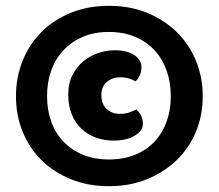

<svg xmlns="http://www.w3.org/2000/svg" viewBox="-20 -639 753 661"><path d="M35 -308Q35 -373 58 -430Q81 -487 123 -529Q165 -571 224 -595Q283 -619 355 -619Q427 -619 486 -595Q545 -571 588 -529Q631 -487 654.5 -430Q678 -373 678 -308Q678 -242 654.5 -185.5Q631 -129 588 -87.5Q545 -46 486 -22Q427 2 355 2Q283 2 224 -22Q165 -46 123 -87.5Q81 -129 58 -185.5Q35 -242 35 -308ZM355 -529Q305 -529 266 -512.5Q227 -496 199 -466.5Q171 -437 156.5 -396.5Q142 -356 142 -308Q142 -260 156.5 -220Q171 -180 199 -151Q227 -122 266 -106Q305 -90 355 -90Q405 -90 444.5 -106Q484 -122 511.5 -151Q539 -180 553.5 -220Q568 -260 568 -308Q568 -356 553.5 -396.5Q539 -437 511.5 -466.5Q484 -496 444.5 -512.5Q405 -529 355 -529ZM394 -373Q367 -373 348 -357Q329 -341 329 -312Q329 -281 347 -264Q365 -247 393 -247Q412 -247 425.5 -252Q439 -257 449 -262Q472 -242 472 -212Q472 -189 444 -172Q416 -155 371 -155Q338 -155 309.5 -165.5Q281 -176 260 -196Q239 -216 227 -245.5Q215 -275 215 -313Q215 -352 229.5 -380.5Q244 -409 267 -428Q290 -447 318.5 -456.5Q347 -466 375 -466Q417 -466 442 -449.5Q467 -433 467 -408Q467 -379 447 -359Q438 -364 424.5 -368.5Q411 -373 394 -373Z"/></svg>

Font: Baloo Bhaijaan
Style: Regular
Weight: 400
Designer: Devika Bhansali and Ek Type
Foundry: Ek Type
Version: Version 1.443;PS 1.000;hotconv 16.6.51;makeotf.lib2.5.65220;